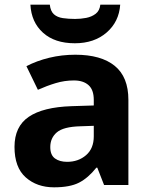

<svg xmlns="http://www.w3.org/2000/svg" viewBox="-20 -791 644 821"><path d="M302 -557Q412 -557 470.5 -509.5Q529 -462 529 -364V0H425L396 -74H392Q357 -30 318 -10Q279 10 211 10Q138 10 90 -32.5Q42 -75 42 -163Q42 -250 103 -291.5Q164 -333 286 -337L381 -340V-364Q381 -407 358.5 -427Q336 -447 296 -447Q256 -447 218 -435.5Q180 -424 142 -407L93 -508Q137 -531 190.5 -544Q244 -557 302 -557ZM323 -251Q251 -249 223 -225Q195 -201 195 -162Q195 -128 215 -113.5Q235 -99 267 -99Q315 -99 348 -127.5Q381 -156 381 -208V-253ZM494 -771Q489 -698 436 -652Q383 -606 300 -606Q214 -606 164 -651Q114 -696 110 -771H193Q196 -743 210.5 -730Q225 -717 249 -713.5Q273 -710 301 -710Q325 -710 348.5 -714.5Q372 -719 389 -732Q406 -745 409 -771Z"/></svg>

Font: Noto Sans Sundanese
Style: Regular
Weight: 400
Designer: Monotype Design Team (Regular), Sérgio L. Martins (other weights)
Foundry: Monotype Imaging Inc.
Version: Version 2.003